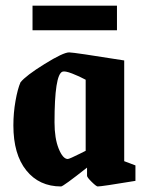

<svg xmlns="http://www.w3.org/2000/svg" viewBox="-20 -655 522 686"><path d="M96.2 -546.9V-634.8H397.9V-546.9ZM198.2 11.2Q120.1 11.2 74 -46.1Q27.8 -103.5 27.8 -207Q27.8 -251.5 35.4 -294.4Q43 -337.4 53.2 -360.8Q72.3 -384.8 139.2 -426.3Q206.1 -467.8 227.1 -467.8Q243.7 -467.8 423.8 -439V-79.1L463.9 -64V-8.8Q343.3 11.2 329.1 11.2Q324.2 11.2 307.6 -5.1Q291 -21.5 291 -26.9V-56.2Q205.6 11.2 198.2 11.2ZM222.2 -86.9Q225.1 -86.9 237.1 -92.3Q249 -97.7 267.6 -106.9L286.1 -116.2V-370.1Q263.7 -382.3 237.8 -392.3Q211.9 -402.3 203.1 -398.9Q174.8 -388.2 174.8 -217.8Q174.8 -160.6 189.7 -123.8Q204.6 -86.9 222.2 -86.9Z"/></svg>

Font: Grenze
Style: Bold
Weight: 700
Designer: Renata Polastri
Foundry: Omnibus-Type
Version: Version 1.002;PS 001.002;hotconv 1.0.88;makeotf.lib2.5.64775